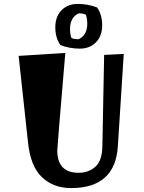

<svg xmlns="http://www.w3.org/2000/svg" viewBox="-20 -935 736 979"><path d="M342 24Q253 24 194.5 -31Q136 -86 123 -207L75 -650L313 -665Q272 -183 272 -168Q272 -54 381 -54Q431 -54 466 -84.5Q501 -115 502 -191L511 -655L611 -660L581 -190Q568 24 342 24ZM475 -897Q501 -860 501 -806Q501 -752 469.5 -719.5Q438 -687 386.5 -687Q335 -687 288 -705Q262 -742 262 -796Q262 -850 293.5 -882.5Q325 -915 376.5 -915Q428 -915 475 -897ZM425 -814Q425 -840 418 -859Q408 -867 381 -867Q337 -846 337 -787Q337 -763 344 -742Q354 -735 381 -735Q425 -756 425 -814Z"/></svg>

Font: Joti One
Style: Regular
Weight: 400
Designer: Eduardo Rodriguez Tunni
Foundry: Eduardo Rodriguez Tunni
Version: Version 1.001